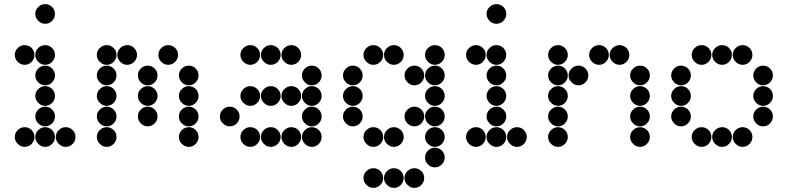

<svg xmlns="http://www.w3.org/2000/svg" viewBox="-20 -718 3840 936"><path d="M52 -450Q52 -431 66.5 -416.5Q81 -402 100 -402Q120 -402 134 -416.5Q148 -431 148 -450Q148 -470 134 -484Q120 -498 100 -498Q81 -498 66.5 -484Q52 -470 52 -450ZM152 -450Q152 -431 166.5 -416.5Q181 -402 200 -402Q220 -402 234 -416.5Q248 -431 248 -450Q248 -470 234 -484Q220 -498 200 -498Q181 -498 166.5 -484Q152 -470 152 -450ZM152 -350Q152 -331 166.5 -316.5Q181 -302 200 -302Q220 -302 234 -316.5Q248 -331 248 -350Q248 -370 234 -384Q220 -398 200 -398Q181 -398 166.5 -384Q152 -370 152 -350ZM152 -250Q152 -231 166.5 -216.5Q181 -202 200 -202Q220 -202 234 -216.5Q248 -231 248 -250Q248 -270 234 -284Q220 -298 200 -298Q181 -298 166.5 -284Q152 -270 152 -250ZM152 -150Q152 -131 166.5 -116.5Q181 -102 200 -102Q220 -102 234 -116.5Q248 -131 248 -150Q248 -170 234 -184Q220 -198 200 -198Q181 -198 166.5 -184Q152 -170 152 -150ZM52 -50Q52 -31 66.5 -16.5Q81 -2 100 -2Q120 -2 134 -16.5Q148 -31 148 -50Q148 -70 134 -84Q120 -98 100 -98Q81 -98 66.5 -84Q52 -70 52 -50ZM152 -50Q152 -31 166.5 -16.5Q181 -2 200 -2Q220 -2 234 -16.5Q248 -31 248 -50Q248 -70 234 -84Q220 -98 200 -98Q181 -98 166.5 -84Q152 -70 152 -50ZM252 -50Q252 -31 266.5 -16.5Q281 -2 300 -2Q320 -2 334 -16.5Q348 -31 348 -50Q348 -70 334 -84Q320 -98 300 -98Q281 -98 266.5 -84Q252 -70 252 -50ZM152 -650Q152 -631 166.5 -616.5Q181 -602 200 -602Q220 -602 234 -616.5Q248 -631 248 -650Q248 -670 234 -684Q220 -698 200 -698Q181 -698 166.5 -684Q152 -670 152 -650Z M452 -450Q452 -431 466.5 -416.5Q481 -402 500 -402Q520 -402 534 -416.5Q548 -431 548 -450Q548 -470 534 -484Q520 -498 500 -498Q481 -498 466.5 -484Q452 -470 452 -450ZM552 -450Q552 -431 566.5 -416.5Q581 -402 600 -402Q620 -402 634 -416.5Q648 -431 648 -450Q648 -470 634 -484Q620 -498 600 -498Q581 -498 566.5 -484Q552 -470 552 -450ZM752 -450Q752 -431 766.5 -416.5Q781 -402 800 -402Q820 -402 834 -416.5Q848 -431 848 -450Q848 -470 834 -484Q820 -498 800 -498Q781 -498 766.5 -484Q752 -470 752 -450ZM452 -350Q452 -331 466.5 -316.5Q481 -302 500 -302Q520 -302 534 -316.5Q548 -331 548 -350Q548 -370 534 -384Q520 -398 500 -398Q481 -398 466.5 -384Q452 -370 452 -350ZM652 -350Q652 -331 666.5 -316.5Q681 -302 700 -302Q720 -302 734 -316.5Q748 -331 748 -350Q748 -370 734 -384Q720 -398 700 -398Q681 -398 666.5 -384Q652 -370 652 -350ZM852 -350Q852 -331 866.5 -316.5Q881 -302 900 -302Q920 -302 934 -316.5Q948 -331 948 -350Q948 -370 934 -384Q920 -398 900 -398Q881 -398 866.5 -384Q852 -370 852 -350ZM452 -250Q452 -231 466.5 -216.5Q481 -202 500 -202Q520 -202 534 -216.5Q548 -231 548 -250Q548 -270 534 -284Q520 -298 500 -298Q481 -298 466.5 -284Q452 -270 452 -250ZM652 -250Q652 -231 666.5 -216.5Q681 -202 700 -202Q720 -202 734 -216.5Q748 -231 748 -250Q748 -270 734 -284Q720 -298 700 -298Q681 -298 666.5 -284Q652 -270 652 -250ZM852 -250Q852 -231 866.5 -216.5Q881 -202 900 -202Q920 -202 934 -216.5Q948 -231 948 -250Q948 -270 934 -284Q920 -298 900 -298Q881 -298 866.5 -284Q852 -270 852 -250ZM452 -150Q452 -131 466.5 -116.5Q481 -102 500 -102Q520 -102 534 -116.5Q548 -131 548 -150Q548 -170 534 -184Q520 -198 500 -198Q481 -198 466.5 -184Q452 -170 452 -150ZM652 -150Q652 -131 666.5 -116.5Q681 -102 700 -102Q720 -102 734 -116.5Q748 -131 748 -150Q748 -170 734 -184Q720 -198 700 -198Q681 -198 666.5 -184Q652 -170 652 -150ZM852 -150Q852 -131 866.5 -116.5Q881 -102 900 -102Q920 -102 934 -116.5Q948 -131 948 -150Q948 -170 934 -184Q920 -198 900 -198Q881 -198 866.5 -184Q852 -170 852 -150ZM452 -50Q452 -31 466.5 -16.5Q481 -2 500 -2Q520 -2 534 -16.5Q548 -31 548 -50Q548 -70 534 -84Q520 -98 500 -98Q481 -98 466.5 -84Q452 -70 452 -50ZM852 -50Q852 -31 866.5 -16.5Q881 -2 900 -2Q920 -2 934 -16.5Q948 -31 948 -50Q948 -70 934 -84Q920 -98 900 -98Q881 -98 866.5 -84Q852 -70 852 -50Z M1152 -450Q1152 -431 1166.5 -416.5Q1181 -402 1200 -402Q1220 -402 1234 -416.5Q1248 -431 1248 -450Q1248 -470 1234 -484Q1220 -498 1200 -498Q1181 -498 1166.5 -484Q1152 -470 1152 -450ZM1252 -450Q1252 -431 1266.5 -416.5Q1281 -402 1300 -402Q1320 -402 1334 -416.5Q1348 -431 1348 -450Q1348 -470 1334 -484Q1320 -498 1300 -498Q1281 -498 1266.5 -484Q1252 -470 1252 -450ZM1352 -450Q1352 -431 1366.5 -416.5Q1381 -402 1400 -402Q1420 -402 1434 -416.5Q1448 -431 1448 -450Q1448 -470 1434 -484Q1420 -498 1400 -498Q1381 -498 1366.5 -484Q1352 -470 1352 -450ZM1452 -350Q1452 -331 1466.5 -316.5Q1481 -302 1500 -302Q1520 -302 1534 -316.5Q1548 -331 1548 -350Q1548 -370 1534 -384Q1520 -398 1500 -398Q1481 -398 1466.5 -384Q1452 -370 1452 -350ZM1152 -250Q1152 -231 1166.5 -216.5Q1181 -202 1200 -202Q1220 -202 1234 -216.5Q1248 -231 1248 -250Q1248 -270 1234 -284Q1220 -298 1200 -298Q1181 -298 1166.5 -284Q1152 -270 1152 -250ZM1252 -250Q1252 -231 1266.5 -216.5Q1281 -202 1300 -202Q1320 -202 1334 -216.5Q1348 -231 1348 -250Q1348 -270 1334 -284Q1320 -298 1300 -298Q1281 -298 1266.5 -284Q1252 -270 1252 -250ZM1352 -250Q1352 -231 1366.5 -216.5Q1381 -202 1400 -202Q1420 -202 1434 -216.5Q1448 -231 1448 -250Q1448 -270 1434 -284Q1420 -298 1400 -298Q1381 -298 1366.5 -284Q1352 -270 1352 -250ZM1452 -250Q1452 -231 1466.5 -216.5Q1481 -202 1500 -202Q1520 -202 1534 -216.5Q1548 -231 1548 -250Q1548 -270 1534 -284Q1520 -298 1500 -298Q1481 -298 1466.5 -284Q1452 -270 1452 -250ZM1052 -150Q1052 -131 1066.5 -116.5Q1081 -102 1100 -102Q1120 -102 1134 -116.5Q1148 -131 1148 -150Q1148 -170 1134 -184Q1120 -198 1100 -198Q1081 -198 1066.5 -184Q1052 -170 1052 -150ZM1452 -150Q1452 -131 1466.5 -116.5Q1481 -102 1500 -102Q1520 -102 1534 -116.5Q1548 -131 1548 -150Q1548 -170 1534 -184Q1520 -198 1500 -198Q1481 -198 1466.5 -184Q1452 -170 1452 -150ZM1152 -50Q1152 -31 1166.5 -16.5Q1181 -2 1200 -2Q1220 -2 1234 -16.5Q1248 -31 1248 -50Q1248 -70 1234 -84Q1220 -98 1200 -98Q1181 -98 1166.5 -84Q1152 -70 1152 -50ZM1252 -50Q1252 -31 1266.5 -16.5Q1281 -2 1300 -2Q1320 -2 1334 -16.5Q1348 -31 1348 -50Q1348 -70 1334 -84Q1320 -98 1300 -98Q1281 -98 1266.5 -84Q1252 -70 1252 -50ZM1352 -50Q1352 -31 1366.5 -16.5Q1381 -2 1400 -2Q1420 -2 1434 -16.5Q1448 -31 1448 -50Q1448 -70 1434 -84Q1420 -98 1400 -98Q1381 -98 1366.5 -84Q1352 -70 1352 -50ZM1452 -50Q1452 -31 1466.5 -16.5Q1481 -2 1500 -2Q1520 -2 1534 -16.5Q1548 -31 1548 -50Q1548 -70 1534 -84Q1520 -98 1500 -98Q1481 -98 1466.5 -84Q1452 -70 1452 -50Z M1752 -450Q1752 -431 1766.5 -416.5Q1781 -402 1800 -402Q1820 -402 1834 -416.5Q1848 -431 1848 -450Q1848 -470 1834 -484Q1820 -498 1800 -498Q1781 -498 1766.5 -484Q1752 -470 1752 -450ZM1852 -450Q1852 -431 1866.5 -416.5Q1881 -402 1900 -402Q1920 -402 1934 -416.5Q1948 -431 1948 -450Q1948 -470 1934 -484Q1920 -498 1900 -498Q1881 -498 1866.5 -484Q1852 -470 1852 -450ZM2052 -450Q2052 -431 2066.5 -416.5Q2081 -402 2100 -402Q2120 -402 2134 -416.5Q2148 -431 2148 -450Q2148 -470 2134 -484Q2120 -498 2100 -498Q2081 -498 2066.5 -484Q2052 -470 2052 -450ZM1652 -350Q1652 -331 1666.5 -316.5Q1681 -302 1700 -302Q1720 -302 1734 -316.5Q1748 -331 1748 -350Q1748 -370 1734 -384Q1720 -398 1700 -398Q1681 -398 1666.5 -384Q1652 -370 1652 -350ZM1952 -350Q1952 -331 1966.5 -316.5Q1981 -302 2000 -302Q2020 -302 2034 -316.5Q2048 -331 2048 -350Q2048 -370 2034 -384Q2020 -398 2000 -398Q1981 -398 1966.5 -384Q1952 -370 1952 -350ZM2052 -350Q2052 -331 2066.5 -316.5Q2081 -302 2100 -302Q2120 -302 2134 -316.5Q2148 -331 2148 -350Q2148 -370 2134 -384Q2120 -398 2100 -398Q2081 -398 2066.5 -384Q2052 -370 2052 -350ZM1652 -250Q1652 -231 1666.5 -216.5Q1681 -202 1700 -202Q1720 -202 1734 -216.5Q1748 -231 1748 -250Q1748 -270 1734 -284Q1720 -298 1700 -298Q1681 -298 1666.5 -284Q1652 -270 1652 -250ZM2052 -250Q2052 -231 2066.5 -216.5Q2081 -202 2100 -202Q2120 -202 2134 -216.5Q2148 -231 2148 -250Q2148 -270 2134 -284Q2120 -298 2100 -298Q2081 -298 2066.5 -284Q2052 -270 2052 -250ZM1652 -150Q1652 -131 1666.5 -116.5Q1681 -102 1700 -102Q1720 -102 1734 -116.5Q1748 -131 1748 -150Q1748 -170 1734 -184Q1720 -198 1700 -198Q1681 -198 1666.5 -184Q1652 -170 1652 -150ZM1952 -150Q1952 -131 1966.5 -116.5Q1981 -102 2000 -102Q2020 -102 2034 -116.5Q2048 -131 2048 -150Q2048 -170 2034 -184Q2020 -198 2000 -198Q1981 -198 1966.5 -184Q1952 -170 1952 -150ZM2052 -150Q2052 -131 2066.5 -116.5Q2081 -102 2100 -102Q2120 -102 2134 -116.5Q2148 -131 2148 -150Q2148 -170 2134 -184Q2120 -198 2100 -198Q2081 -198 2066.5 -184Q2052 -170 2052 -150ZM1752 -50Q1752 -31 1766.5 -16.5Q1781 -2 1800 -2Q1820 -2 1834 -16.5Q1848 -31 1848 -50Q1848 -70 1834 -84Q1820 -98 1800 -98Q1781 -98 1766.5 -84Q1752 -70 1752 -50ZM1852 -50Q1852 -31 1866.5 -16.5Q1881 -2 1900 -2Q1920 -2 1934 -16.5Q1948 -31 1948 -50Q1948 -70 1934 -84Q1920 -98 1900 -98Q1881 -98 1866.5 -84Q1852 -70 1852 -50ZM2052 -50Q2052 -31 2066.5 -16.5Q2081 -2 2100 -2Q2120 -2 2134 -16.5Q2148 -31 2148 -50Q2148 -70 2134 -84Q2120 -98 2100 -98Q2081 -98 2066.5 -84Q2052 -70 2052 -50ZM2052 50Q2052 69 2066.5 83.5Q2081 98 2100 98Q2120 98 2134 83.5Q2148 69 2148 50Q2148 30 2134 16Q2120 2 2100 2Q2081 2 2066.5 16Q2052 30 2052 50ZM1752 150Q1752 169 1766.5 183.5Q1781 198 1800 198Q1820 198 1834 183.5Q1848 169 1848 150Q1848 130 1834 116Q1820 102 1800 102Q1781 102 1766.5 116Q1752 130 1752 150ZM1852 150Q1852 169 1866.5 183.5Q1881 198 1900 198Q1920 198 1934 183.5Q1948 169 1948 150Q1948 130 1934 116Q1920 102 1900 102Q1881 102 1866.5 116Q1852 130 1852 150ZM1952 150Q1952 169 1966.5 183.5Q1981 198 2000 198Q2020 198 2034 183.5Q2048 169 2048 150Q2048 130 2034 116Q2020 102 2000 102Q1981 102 1966.5 116Q1952 130 1952 150Z M2252 -450Q2252 -431 2266.5 -416.5Q2281 -402 2300 -402Q2320 -402 2334 -416.5Q2348 -431 2348 -450Q2348 -470 2334 -484Q2320 -498 2300 -498Q2281 -498 2266.5 -484Q2252 -470 2252 -450ZM2352 -450Q2352 -431 2366.5 -416.5Q2381 -402 2400 -402Q2420 -402 2434 -416.5Q2448 -431 2448 -450Q2448 -470 2434 -484Q2420 -498 2400 -498Q2381 -498 2366.5 -484Q2352 -470 2352 -450ZM2352 -350Q2352 -331 2366.5 -316.5Q2381 -302 2400 -302Q2420 -302 2434 -316.5Q2448 -331 2448 -350Q2448 -370 2434 -384Q2420 -398 2400 -398Q2381 -398 2366.5 -384Q2352 -370 2352 -350ZM2352 -250Q2352 -231 2366.5 -216.5Q2381 -202 2400 -202Q2420 -202 2434 -216.5Q2448 -231 2448 -250Q2448 -270 2434 -284Q2420 -298 2400 -298Q2381 -298 2366.5 -284Q2352 -270 2352 -250ZM2352 -150Q2352 -131 2366.5 -116.5Q2381 -102 2400 -102Q2420 -102 2434 -116.5Q2448 -131 2448 -150Q2448 -170 2434 -184Q2420 -198 2400 -198Q2381 -198 2366.5 -184Q2352 -170 2352 -150ZM2252 -50Q2252 -31 2266.5 -16.5Q2281 -2 2300 -2Q2320 -2 2334 -16.5Q2348 -31 2348 -50Q2348 -70 2334 -84Q2320 -98 2300 -98Q2281 -98 2266.5 -84Q2252 -70 2252 -50ZM2352 -50Q2352 -31 2366.5 -16.5Q2381 -2 2400 -2Q2420 -2 2434 -16.5Q2448 -31 2448 -50Q2448 -70 2434 -84Q2420 -98 2400 -98Q2381 -98 2366.5 -84Q2352 -70 2352 -50ZM2452 -50Q2452 -31 2466.5 -16.5Q2481 -2 2500 -2Q2520 -2 2534 -16.5Q2548 -31 2548 -50Q2548 -70 2534 -84Q2520 -98 2500 -98Q2481 -98 2466.5 -84Q2452 -70 2452 -50ZM2352 -650Q2352 -631 2366.5 -616.5Q2381 -602 2400 -602Q2420 -602 2434 -616.5Q2448 -631 2448 -650Q2448 -670 2434 -684Q2420 -698 2400 -698Q2381 -698 2366.5 -684Q2352 -670 2352 -650Z M2652 -450Q2652 -431 2666.5 -416.5Q2681 -402 2700 -402Q2720 -402 2734 -416.5Q2748 -431 2748 -450Q2748 -470 2734 -484Q2720 -498 2700 -498Q2681 -498 2666.5 -484Q2652 -470 2652 -450ZM2852 -450Q2852 -431 2866.5 -416.5Q2881 -402 2900 -402Q2920 -402 2934 -416.5Q2948 -431 2948 -450Q2948 -470 2934 -484Q2920 -498 2900 -498Q2881 -498 2866.5 -484Q2852 -470 2852 -450ZM2952 -450Q2952 -431 2966.5 -416.5Q2981 -402 3000 -402Q3020 -402 3034 -416.5Q3048 -431 3048 -450Q3048 -470 3034 -484Q3020 -498 3000 -498Q2981 -498 2966.5 -484Q2952 -470 2952 -450ZM2652 -350Q2652 -331 2666.5 -316.5Q2681 -302 2700 -302Q2720 -302 2734 -316.5Q2748 -331 2748 -350Q2748 -370 2734 -384Q2720 -398 2700 -398Q2681 -398 2666.5 -384Q2652 -370 2652 -350ZM2752 -350Q2752 -331 2766.5 -316.5Q2781 -302 2800 -302Q2820 -302 2834 -316.5Q2848 -331 2848 -350Q2848 -370 2834 -384Q2820 -398 2800 -398Q2781 -398 2766.5 -384Q2752 -370 2752 -350ZM3052 -350Q3052 -331 3066.5 -316.5Q3081 -302 3100 -302Q3120 -302 3134 -316.5Q3148 -331 3148 -350Q3148 -370 3134 -384Q3120 -398 3100 -398Q3081 -398 3066.5 -384Q3052 -370 3052 -350ZM2652 -250Q2652 -231 2666.5 -216.5Q2681 -202 2700 -202Q2720 -202 2734 -216.5Q2748 -231 2748 -250Q2748 -270 2734 -284Q2720 -298 2700 -298Q2681 -298 2666.5 -284Q2652 -270 2652 -250ZM3052 -250Q3052 -231 3066.5 -216.5Q3081 -202 3100 -202Q3120 -202 3134 -216.5Q3148 -231 3148 -250Q3148 -270 3134 -284Q3120 -298 3100 -298Q3081 -298 3066.5 -284Q3052 -270 3052 -250ZM2652 -150Q2652 -131 2666.5 -116.5Q2681 -102 2700 -102Q2720 -102 2734 -116.5Q2748 -131 2748 -150Q2748 -170 2734 -184Q2720 -198 2700 -198Q2681 -198 2666.5 -184Q2652 -170 2652 -150ZM3052 -150Q3052 -131 3066.5 -116.5Q3081 -102 3100 -102Q3120 -102 3134 -116.5Q3148 -131 3148 -150Q3148 -170 3134 -184Q3120 -198 3100 -198Q3081 -198 3066.5 -184Q3052 -170 3052 -150ZM2652 -50Q2652 -31 2666.5 -16.5Q2681 -2 2700 -2Q2720 -2 2734 -16.5Q2748 -31 2748 -50Q2748 -70 2734 -84Q2720 -98 2700 -98Q2681 -98 2666.5 -84Q2652 -70 2652 -50ZM3052 -50Q3052 -31 3066.5 -16.5Q3081 -2 3100 -2Q3120 -2 3134 -16.5Q3148 -31 3148 -50Q3148 -70 3134 -84Q3120 -98 3100 -98Q3081 -98 3066.5 -84Q3052 -70 3052 -50Z M3352 -450Q3352 -431 3366.5 -416.5Q3381 -402 3400 -402Q3420 -402 3434 -416.5Q3448 -431 3448 -450Q3448 -470 3434 -484Q3420 -498 3400 -498Q3381 -498 3366.5 -484Q3352 -470 3352 -450ZM3452 -450Q3452 -431 3466.5 -416.5Q3481 -402 3500 -402Q3520 -402 3534 -416.5Q3548 -431 3548 -450Q3548 -470 3534 -484Q3520 -498 3500 -498Q3481 -498 3466.5 -484Q3452 -470 3452 -450ZM3552 -450Q3552 -431 3566.5 -416.5Q3581 -402 3600 -402Q3620 -402 3634 -416.5Q3648 -431 3648 -450Q3648 -470 3634 -484Q3620 -498 3600 -498Q3581 -498 3566.5 -484Q3552 -470 3552 -450ZM3252 -350Q3252 -331 3266.5 -316.5Q3281 -302 3300 -302Q3320 -302 3334 -316.5Q3348 -331 3348 -350Q3348 -370 3334 -384Q3320 -398 3300 -398Q3281 -398 3266.5 -384Q3252 -370 3252 -350ZM3652 -350Q3652 -331 3666.5 -316.5Q3681 -302 3700 -302Q3720 -302 3734 -316.5Q3748 -331 3748 -350Q3748 -370 3734 -384Q3720 -398 3700 -398Q3681 -398 3666.5 -384Q3652 -370 3652 -350ZM3252 -250Q3252 -231 3266.5 -216.5Q3281 -202 3300 -202Q3320 -202 3334 -216.5Q3348 -231 3348 -250Q3348 -270 3334 -284Q3320 -298 3300 -298Q3281 -298 3266.5 -284Q3252 -270 3252 -250ZM3652 -250Q3652 -231 3666.5 -216.5Q3681 -202 3700 -202Q3720 -202 3734 -216.5Q3748 -231 3748 -250Q3748 -270 3734 -284Q3720 -298 3700 -298Q3681 -298 3666.5 -284Q3652 -270 3652 -250ZM3252 -150Q3252 -131 3266.5 -116.5Q3281 -102 3300 -102Q3320 -102 3334 -116.5Q3348 -131 3348 -150Q3348 -170 3334 -184Q3320 -198 3300 -198Q3281 -198 3266.5 -184Q3252 -170 3252 -150ZM3652 -150Q3652 -131 3666.5 -116.5Q3681 -102 3700 -102Q3720 -102 3734 -116.5Q3748 -131 3748 -150Q3748 -170 3734 -184Q3720 -198 3700 -198Q3681 -198 3666.5 -184Q3652 -170 3652 -150ZM3352 -50Q3352 -31 3366.5 -16.5Q3381 -2 3400 -2Q3420 -2 3434 -16.5Q3448 -31 3448 -50Q3448 -70 3434 -84Q3420 -98 3400 -98Q3381 -98 3366.5 -84Q3352 -70 3352 -50ZM3452 -50Q3452 -31 3466.5 -16.5Q3481 -2 3500 -2Q3520 -2 3534 -16.5Q3548 -31 3548 -50Q3548 -70 3534 -84Q3520 -98 3500 -98Q3481 -98 3466.5 -84Q3452 -70 3452 -50ZM3552 -50Q3552 -31 3566.5 -16.5Q3581 -2 3600 -2Q3620 -2 3634 -16.5Q3648 -31 3648 -50Q3648 -70 3634 -84Q3620 -98 3600 -98Q3581 -98 3566.5 -84Q3552 -70 3552 -50Z"/></svg>

Font: Matrix Sans Print
Style: Regular
Weight: 400
Designer: Brad Neil
Version: Version 1.100